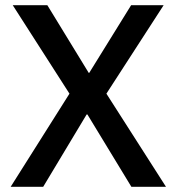

<svg xmlns="http://www.w3.org/2000/svg" viewBox="-20 -718 679 738"><path d="M21 0 247 -358 29 -698H162L321 -438H323L484 -698H609L389 -358L618 0H485L316 -278H313L146 0Z"/></svg>

Font: IBM Plex Sans Medium
Style: Regular
Weight: 500
Designer: Mike Abbink, Paul van der Laan, Pieter van Rosmalen
Foundry: Bold Monday
Version: Version 3.201